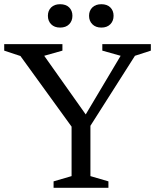

<svg xmlns="http://www.w3.org/2000/svg" viewBox="-22 -892 746 912"><path d="M75 -626 -2 -651.5V-682.5H274.5V-651.5L188 -627L400 -327.5L373 -328L551 -627L464 -651.5V-682.5H694.5V-651.5L619 -627L407.5 -294.5V-55.5L493 -30.5V0H232.5V-30.5L318 -55.5V-290.5ZM263.5 -761Q236.5 -761 221 -776.8Q205.5 -792.5 205.5 -817Q205.5 -841.5 221 -856.8Q236.5 -872 263.5 -872Q291 -872 306.5 -856.8Q322 -841.5 322 -817Q322 -792.5 306.5 -776.8Q291 -761 263.5 -761ZM459.5 -761Q432.5 -761 416.8 -776.8Q401 -792.5 401 -817Q401 -841.5 416.8 -856.8Q432.5 -872 459.5 -872Q486.5 -872 502 -856.8Q517.5 -841.5 517.5 -817Q517.5 -792.5 502 -776.8Q486.5 -761 459.5 -761Z"/></svg>

Font: Newsreader
Style: Regular
Weight: 400
Designer: Hugues Gentile
Foundry: Production Type
Version: Version 1.003